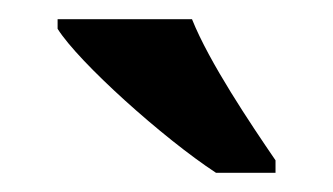

<svg xmlns="http://www.w3.org/2000/svg" viewBox="-20 -786 347 200"><path d="M205 -606H267V-619C241 -657 198 -721 180 -766H40V-756C62 -721 150 -642 205 -606Z"/></svg>

Font: Noto Serif Bengali Condensed
Style: Bold
Weight: 700
Width: 3
Designer: Juan Bruce, Universal Thirst, Indian Type Foundry and the Monotype Design Team.
Foundry: Monotype Imaging Inc.
Version: Version 2.003